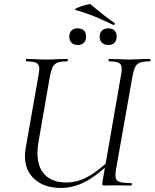

<svg xmlns="http://www.w3.org/2000/svg" viewBox="-20 -916 763 948"><path d="M103 -146Q103 -158 107 -186L170 -544Q174 -570 174 -576Q174 -598 160 -605.5Q146 -613 110 -613Q108 -613 108 -619Q108 -625 110 -625L151 -624Q187 -622 209 -622Q233 -622 271 -624L312 -625Q315 -625 315 -619Q315 -613 312 -613Q280 -613 264.5 -607Q249 -601 241 -586.5Q233 -572 227 -542L171 -221Q165 -188 165 -161Q165 -90 202 -52.5Q239 -15 308 -15Q360 -15 410.5 -41.5Q461 -68 530 -133L539 -125Q463 -52 403.5 -20Q344 12 281 12Q200 12 151.5 -30.5Q103 -73 103 -146ZM486 -19 577 -542Q581 -561 581 -576Q581 -598 567.5 -605.5Q554 -613 518 -613Q516 -613 516 -619Q516 -625 518 -625L559 -624Q597 -622 619 -622Q640 -622 678 -624L721 -625Q723 -625 723 -619Q723 -613 721 -613Q690 -613 673.5 -607.5Q657 -602 649 -588Q641 -574 635 -544L553 -81Q550 -63 550 -51Q550 -27 566 -19.5Q582 -12 627 -12Q631 -12 631 -6Q631 0 627 0L546 -1L498 0Q488 0 486 -3Q484 -6 486 -19ZM472 -735Q472 -754 483.5 -765Q495 -776 515 -776Q535 -776 545.5 -765.5Q556 -755 556 -735Q556 -716 545.5 -705Q535 -694 515 -694Q495 -694 483.5 -705Q472 -716 472 -735ZM322 -735Q322 -754 333 -765Q344 -776 364 -776Q384 -776 394.5 -765.5Q405 -755 405 -735Q405 -716 394.5 -705Q384 -694 364 -694Q344 -694 333 -705Q322 -716 322 -735ZM352 -867Q344 -869 361 -877Q378 -885 400.5 -891Q423 -897 427 -895Q499 -834 546 -802Q547 -802 547 -800Q547 -797 544.5 -794.5Q542 -792 539 -793Q490 -817 447.5 -834.5Q405 -852 352 -867Z"/></svg>

Font: Cormorant Infant
Style: Italic
Weight: 400
Italic angle: -10°
Designer: Christian Thalmann (Catharsis Fonts)
Foundry: Catharsis Fonts
Version: Version 4.000